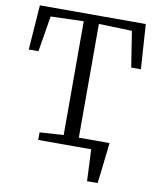

<svg xmlns="http://www.w3.org/2000/svg" viewBox="-98 -818 877 1074"><g transform="rotate(10 340.5 -281.5)"><path d="M371 -52H550.5V-24H371ZM471 180Q470 157.5 469 135Q468 112.5 467 90Q466 67.5 465 45Q464 22.5 463 0L428 -52H558Q555.5 -29 552.8 -5.8Q550 17.5 547.5 40.8Q545 64 542.2 87.2Q539.5 110.5 536.8 133.8Q534 157 531 180ZM297.5 -52V-698L110.5 -692L77 -489H22L40.5 -743H642L659 -489H604L572 -692L383.5 -698V-52L522 -43V0H162V-43Z"/></g></svg>

Font: Merriweather 7pt Light
Style: Regular
Weight: 300
Designer: Eben Sorkin
Foundry: Eben Sorkin
Version: Version 2.200;gftools[0.9.31]